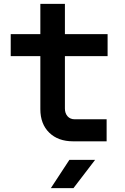

<svg xmlns="http://www.w3.org/2000/svg" viewBox="-20 -725 640 985"><path d="M355 0Q278 0 232.5 -44.5Q187 -89 187 -165V-437H35V-550H187V-705H313V-550H532V-437H313V-168Q313 -144 326.5 -128.5Q340 -113 364 -113H527V0ZM241 240 336 95H468L357 240Z"/></svg>

Font: JetBrains Mono NL
Style: Bold
Weight: 700
Monospace: yes
Designer: Philipp Nurullin, Konstantin Bulenkov
Foundry: JetBrains
Version: Version 2.305; ttfautohint (v1.8.4.7-5d5b)